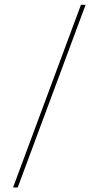

<svg xmlns="http://www.w3.org/2000/svg" viewBox="-20 -688 423 823"><path d="M36 115.5 327 -667.5H347L56 115.5Z"/></svg>

Font: Anek Telugu Thin
Style: Regular
Weight: 250
Version: Version 1.003